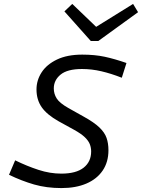

<svg xmlns="http://www.w3.org/2000/svg" viewBox="-20 -945 723 978"><path d="M292.4 -60.6Q367.5 -60.6 405.9 -90.8Q444.3 -121 444.3 -173.5Q444.3 -192.2 437.8 -209.7Q431.2 -227.3 412.7 -245.4Q394.2 -263.5 357.3 -283.9L279 -327Q218.7 -360.9 192.3 -399Q165.9 -437.1 165.9 -489.4Q165.9 -536.1 192 -576.5Q218.1 -616.8 270.3 -641.8Q322.5 -666.8 399 -666.8Q461.9 -666.8 512.9 -656Q563.9 -645.1 624.2 -624.1L600.4 -549Q546 -570.4 496.6 -581.9Q447.3 -593.5 397.7 -593.5Q323.1 -593.5 288.5 -564.9Q254 -536.4 254 -494.6Q254 -467 268.7 -443.6Q283.4 -420.2 328.2 -394.8L406.5 -350.9Q458.9 -322 486.1 -296Q513.3 -270 522.8 -242.4Q532.4 -214.8 532.4 -179.8Q532.4 -119.4 502.9 -76.1Q473.5 -32.9 419.8 -9.9Q366.1 13 292.7 13Q217.3 13 153.8 -5.2Q90.4 -23.5 25.9 -54.7L57.2 -128.3Q117.6 -98.7 176.2 -79.7Q234.7 -60.6 292.4 -60.6ZM683.3 -882.9 480.5 -736H452.9L455.5 -799.4L657.9 -925ZM308.1 -887 348.1 -925 479 -799.4 470.2 -736H442.6Z"/></svg>

Font: Intel One Mono Light
Style: Italic
Weight: 300
Italic angle: -16°
Monospace: yes
Designer: Fred Shallcrass
Foundry: Frere-Jones Type LLC
Version: Version 1.004